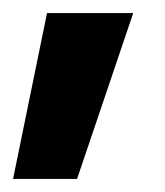

<svg xmlns="http://www.w3.org/2000/svg" viewBox="-27 -177 252 294"><path d="M45 -157H177L91 97H-7Z"/></svg>

Font: Relentless
Style: Condensed Bold Italic
Weight: 700
Width: 3
Italic angle: -7°
Designer: Sparks studio
Foundry: Sparks Studio
Version: Version 1.101